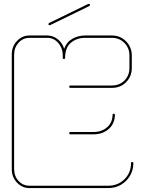

<svg xmlns="http://www.w3.org/2000/svg" viewBox="-20 -959 740 979"><path d="M130 0Q93 0 66.5 -28Q40 -56 40 -97V-681Q40 -722 66.5 -750Q93 -778 130 -778H221Q251 -778 275 -758.5Q299 -739 307 -710Q320 -745 349.5 -761.5Q379 -778 413 -778H551Q594 -778 623 -748Q652 -718 652 -676V-612Q652 -570 623.5 -540.5Q595 -511 551 -511H339Q333 -511 333 -517Q333 -523 339 -523H551Q589 -523 614.5 -548.5Q640 -574 640 -612V-676Q640 -714 614.5 -740Q589 -766 551 -766H413Q372 -766 342 -741.5Q312 -717 312 -664Q312 -658 306 -658Q300 -658 300 -664V-678Q300 -713 277.5 -739.5Q255 -766 221 -766H130Q97 -766 74.5 -741Q52 -716 52 -681V-97Q52 -61 74.5 -36.5Q97 -12 130 -12H532Q581 -12 614.5 -45Q648 -78 648 -127Q648 -133 654 -133Q660 -133 660 -127Q660 -92 643 -63Q626 -34 597 -17Q568 0 532 0ZM333 -280Q333 -286 339 -286H457Q498 -286 525.5 -309.5Q553 -333 554 -373Q554 -379 560 -379Q566 -379 566 -373Q565 -328 534 -301Q503 -274 457 -274H339Q333 -274 333 -280ZM236 -831Q233 -830 230 -831Q227 -832 227 -836Q227 -840 231 -842L428 -938Q432 -940 435.5 -939Q439 -938 439 -934Q439 -930 435 -928Z"/></svg>

Font: Moirai One
Style: Regular
Weight: 400
Designer: Jiyeon Park
Foundry: JAMO
Version: Version 1.000; ttfautohint (v1.8.4.7-5d5b);gftools[0.9.29]